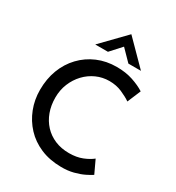

<svg xmlns="http://www.w3.org/2000/svg" viewBox="-224 -1100 1143 1244"><g transform="rotate(30 347.5 -478.0)"><path d="M637 -55Q621 -44 589.5 -28.5Q558 -13 515.5 -2Q473 9 422 8Q337 7 269.5 -22Q202 -51 155 -101.5Q108 -152 82.5 -217.5Q57 -283 57 -357Q57 -439 83 -507.5Q109 -576 157.5 -627Q206 -678 271.5 -706Q337 -734 415 -734Q482 -734 536 -716Q590 -698 627 -674L585 -574Q556 -594 513.5 -612.5Q471 -631 419 -631Q368 -631 322.5 -610.5Q277 -590 242.5 -553.5Q208 -517 188 -468.5Q168 -420 168 -363Q168 -305 186 -256Q204 -207 237.5 -171Q271 -135 318 -115Q365 -95 424 -95Q480 -95 522.5 -112Q565 -129 592 -151ZM468 -790 377 -883 406 -890 315 -790H220L389 -964H390L562 -790Z"/></g></svg>

Font: Josefin Sans Medium
Style: Regular
Weight: 500
Designer: Santiago Orozco
Foundry: Typemade
Version: Version 2.001